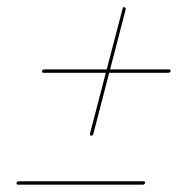

<svg xmlns="http://www.w3.org/2000/svg" viewBox="-20 -624 498 538"><path d="M235 -244Q230.5 -245 232.5 -251L276.5 -420H102.5Q96.5 -420 98 -425Q99 -429.5 105 -429.5H279L323.5 -599.5Q324.5 -604.5 329 -604Q333 -602.5 332 -597L288.5 -429.5H453.5Q458.5 -429.5 458 -425Q456.5 -420 451 -420H286L241.5 -248.5Q240 -243 235 -244ZM26.5 -111.5Q27.5 -116 33.5 -116H382Q387 -116 386.5 -111.5Q385 -106.5 379.5 -106.5H31Q25 -106.5 26.5 -111.5Z"/></svg>

Font: Fraunces 144pt S000
Style: Bold Italic
Weight: 700
Italic angle: -16°
Version: Version 1.000; ttfautohint (v1.8.3)